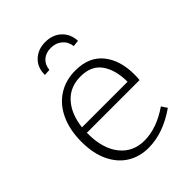

<svg xmlns="http://www.w3.org/2000/svg" viewBox="-214 -854 974 974"><g transform="rotate(-45 273.0 -367.5)"><path d="M468 -97 488 -67Q381 8 276 8Q211 8 161.5 -23Q112 -54 84 -113Q56 -172 56 -255Q56 -339 85 -402Q114 -465 167 -499Q220 -533 290 -533Q387 -533 437.5 -471Q488 -409 488 -306Q488 -285 486 -268H108V-261Q108 -154 156.5 -93.5Q205 -33 287 -33Q375 -33 468 -97ZM110 -305H437Q437 -389 401 -441Q365 -493 287 -493Q212 -493 166 -442.5Q120 -392 110 -305ZM406 -630 372 -626Q368 -660 343.5 -681Q319 -702 283 -702Q247 -702 224.5 -682Q202 -662 199 -628L165 -626Q164 -678 197.5 -710.5Q231 -743 284 -743Q337 -743 370.5 -711.5Q404 -680 406 -630Z"/></g></svg>

Font: Bitter Pro Light
Style: Regular
Weight: 300
Designer: Sol Matas, and Bitter project Authors
Foundry: Sol Matas
Version: Version 1.010